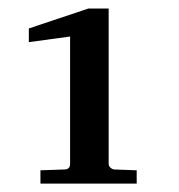

<svg xmlns="http://www.w3.org/2000/svg" viewBox="-20 -815 421 452"><path d="M301.8 -382.8H75.2V-414.1L130.9 -416Q145 -416 145 -429.2V-729L47.9 -715.8V-748L188 -794.9H235.8V-429.2Q235.8 -423.8 240.5 -419.9Q245.1 -416 250 -416L301.8 -414.1Z"/></svg>

Font: Charis
Style: Bold
Weight: 700
Designer: Walt Agee, Miriam Martin, Annie Olsen, Victor Gaultney, Lorna Priest, Alan Ward, Bob Hallissy, Martin Hosken, Sharon Cor
Foundry: SIL Global
Version: Version 7.000